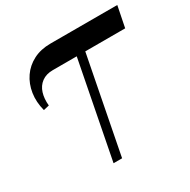

<svg xmlns="http://www.w3.org/2000/svg" viewBox="-163 -883 1026 1037"><g transform="rotate(-30 350.0 -365.0)"><path d="M72.8 -436.7Q57.6 -494.4 65.7 -547.4Q73.9 -600.4 102 -641.4Q130.1 -682.4 176.1 -706.2Q222.1 -730 283.3 -730H699.8L673.7 -599.5H222.9Q180.5 -599.5 153 -579Q125.6 -558.6 114.7 -523.6Q103.9 -488.6 108.2 -444.9ZM255.1 0 393.6 -712.8H446.9L308.4 0Z"/></g></svg>

Font: Savate ExtraLight
Style: Italic
Weight: 200
Italic angle: -11°
Designer: Max Esnée
Foundry: Plomb Type
Version: Version 2.000